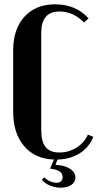

<svg xmlns="http://www.w3.org/2000/svg" viewBox="-20 -729 453 889"><path d="M41 -211.9V-496.1Q41 -594.2 93.3 -651.6Q145.5 -709 234.9 -709Q331.1 -709 390.1 -644L369.1 -625Q318.4 -675.8 255.9 -675.8Q170.9 -675.8 170.9 -577.1V-127Q170.9 -73.2 191.2 -48.1Q211.4 -22.9 254.9 -22.9Q298.3 -22.9 334.5 -45.7Q370.6 -68.4 387.2 -106L412.1 -95.2Q392.6 -46.9 349.1 -19.3Q305.7 8.3 246.1 9.8L236.8 34.2Q276.9 35.6 303 51.8Q329.1 67.9 329.1 92.8Q329.1 113.8 310.5 127Q292 140.1 261.2 140.1Q234.9 140.1 211.2 130.1Q187.5 120.1 173.8 103L185.1 91.8Q194.3 102.5 210.7 109.9Q227.1 117.2 241.2 117.2Q254.9 117.2 262.5 110.1Q270 103 270 90.8Q270 58.1 211.9 51.8L230 9.8Q142.1 6.8 91.6 -52.5Q41 -111.8 41 -211.9Z"/></svg>

Font: Moniqa Black Heading
Style: Regular
Weight: 900
Designer: Rajesh Rajput
Foundry: Rajesh Rajput
Version: Version 1.000